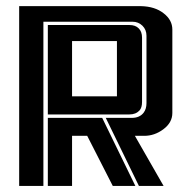

<svg xmlns="http://www.w3.org/2000/svg" viewBox="-20 -611 629 631"><path d="M364.3 -476.1H216.8V-294.4H364.3ZM405.3 -528.8Q425.3 -528.8 436 -517.6Q446.8 -506.8 446.8 -487.3V-275.9Q446.8 -257.3 438.5 -248Q426.3 -234.9 405.3 -234.9H137.2V-528.8ZM315.9 -223.6 424.8 0H350.6L266.6 -164.6H216.8V0H137.2V-223.6ZM443.4 -590.8Q489.3 -589.8 517.6 -567.4Q546.4 -545.4 546.4 -513.7V-239.7Q546.4 -208 516.6 -186Q487.8 -164.6 454.1 -164.6H423.3L517.6 0H436.5L327.6 -223.6H413.1Q439 -223.6 452.1 -240.7Q461.4 -252.9 461.4 -272V-493.7Q461.4 -513.2 448.2 -526.4Q434.6 -539.6 415.5 -539.6H122.6V0H43V-590.8Z"/></svg>

Font: Ebtekar Inline 2
Style: Inline-2
Weight: 500
Designer: Arman Khorramak
Foundry: Arman Khorramak
Version: Version 2.000